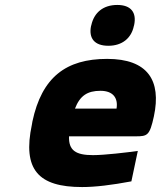

<svg xmlns="http://www.w3.org/2000/svg" viewBox="-20 -747 650 776"><path d="M602 -277C633 -422 577 -509 413 -509C247 -509 149 -435 111 -256L109 -244C70 -61 135 9 312 9C365 9 431 1 511 -14L537 -137C495 -131 402 -120 356 -120C286 -120 257 -139 259 -196H528C576 -196 585 -199 602 -277ZM283 -308C303 -360 333 -380 386 -380C437 -380 458 -351 451 -308ZM348 -642C338 -593 361 -562 418 -562C474 -562 511 -593 521 -642L522 -645C533 -696 510 -727 454 -727C397 -727 360 -696 349 -645Z"/></svg>

Font: LT Wave Mono Black
Style: Italic
Weight: 900
Designer: Daniel Lyons
Version: Version 2.5 (Glyphs App)